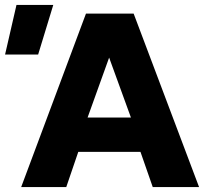

<svg xmlns="http://www.w3.org/2000/svg" viewBox="-82 -755 826 775"><path d="M3.5 0 265 -700H457.5L721.5 0H534.5L485 -142H234L185.5 0ZM271.5 -280.5H446.5L358.5 -522.5ZM-61.5 -535 -15.5 -735H133L72 -535Z"/></svg>

Font: Geologica
Style: Bold
Weight: 700
Designer: Sindre Bremnes, Frode Helland
Foundry: Monokrom Skriftforlag AS
Version: Version 1.010; ttfautohint (v1.8.4.7-5d5b);gftools[0.9.28]